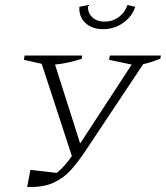

<svg xmlns="http://www.w3.org/2000/svg" viewBox="-20 -739 660 764"><path d="M88 5 101 -63 206 -51Q223 -65 237.5 -81.5Q252 -98 266 -118L146 -485L75 -501L78 -518H307L305 -505Q281 -497 254.5 -491Q228 -485 199 -482L299 -168L504 -482L414 -501L417 -518H620L618 -505Q599 -498 582.5 -492.5Q566 -487 550 -484L315 -131Q290 -94 262 -62.5Q234 -31 193 -12Q152 7 88 5ZM390 -623Q345 -623 319 -648.5Q293 -674 296 -712L330 -719Q328 -689 346.5 -671Q365 -653 396 -653Q428 -653 452.5 -671Q477 -689 487 -719L518 -712Q507 -675 471.5 -649Q436 -623 390 -623Z"/></svg>

Font: Piazzolla SC ExtraLight
Style: Italic
Weight: 200
Italic angle: -11.3°
Designer: Juan Pablo del Peral
Foundry: Huerta Tipografica
Version: Version 1.330